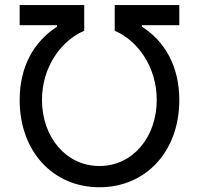

<svg xmlns="http://www.w3.org/2000/svg" viewBox="-20 -748 805 777"><path d="M59.6 -342.8C59.6 -135.7 194.3 9.8 382.3 9.8C570.8 9.8 705.6 -135.7 705.6 -342.8C705.6 -480.5 646.5 -581.5 554.2 -640.1V-646H705.6V-727.5H444.3V-623.5C537.1 -584 614.3 -477.5 614.3 -343.8C614.3 -193.8 518.1 -76.2 382.3 -76.2C246.6 -76.2 149.9 -193.8 149.9 -343.8C149.9 -477.5 228 -584 320.8 -623.5V-727.5H59.6V-646H210.9V-640.1C118.2 -580.1 59.6 -480.5 59.6 -342.8Z"/></svg>

Font: Raveo
Style: Regular
Weight: 400
Designer: Jakub Foglar, Rasmus Andersson (Inter)
Foundry: Jakubfoglar.com
Version: Version 1.100;Glyphs 3.2.3 (3260)